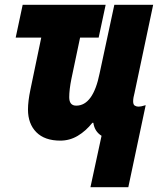

<svg xmlns="http://www.w3.org/2000/svg" viewBox="-20 -573 672 796"><path d="M355 203H512L584 -137Q566 -131 553 -131Q546 -131 539 -135Q532 -139 532 -153Q532 -167 538 -189L615 -553H454L393 -269Q366 -135 296 -135Q267 -135 267 -170Q267 -201 276 -246L312 -417H389L418 -553H74L45 -417H151L106 -201Q96 -153 96 -119Q96 -60 130.5 -25Q165 10 230 10Q269 10 302.5 -10Q336 -30 363 -64H367Q372 -28 401 -10Z"/></svg>

Font: Noto Sans Display Condensed Black
Style: Italic
Weight: 900
Width: 3
Italic angle: -192°
Designer: Monotype Design Team
Foundry: Monotype Imaging Inc.
Version: Version 1.900